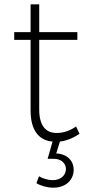

<svg xmlns="http://www.w3.org/2000/svg" viewBox="-20 -657 412 891"><path d="M241 55 258 0C290 -4 321 -17 349 -36L333 -70C306 -51 275 -40 245 -40C191 -39 162 -75 162 -149V-472H339V-508H162V-637H122V-508H46V-472H122V-144C122 -53 160 -5 224 0L201 80H230C266 80 286 103 286 127C286 153 266 179 224 179C203 179 177 171 161 161L149 193C168 205 200 214 227 214C288 214 322 176 322 130C322 93 296 58 241 55Z"/></svg>

Font: Montserrat arm ExtraLight
Style: Regular
Weight: 275
Designer: Julieta Ulanovsky
Foundry: Julieta Ulanovsky
Version: Version 6.000;PS 006.000;hotconv 1.0.88;makeotf.lib2.5.64775